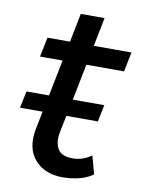

<svg xmlns="http://www.w3.org/2000/svg" viewBox="-77 -701 581 763"><g transform="rotate(10 214.0 -320.0)"><path d="M227 6Q155 6 115 -40.5Q75 -87 91 -167L105 -237H14L28 -305H119L148 -451H57L73 -530H164L187 -646H283L260 -530H412L396 -451H244L215 -305H342L328 -237H201L187 -169Q179 -126 194.5 -100.5Q210 -75 254 -75Q295 -75 330 -100L350 -27Q323 -8 290.5 -1Q258 6 227 6Z"/></g></svg>

Font: Montserrat Medium
Style: Italic
Weight: 500
Italic angle: -11.3°
Designer: Julieta Ulanovsky
Foundry: Julieta Ulanovsky
Version: Version 9.000; ttfautohint (v1.8.4.7-5d5b)